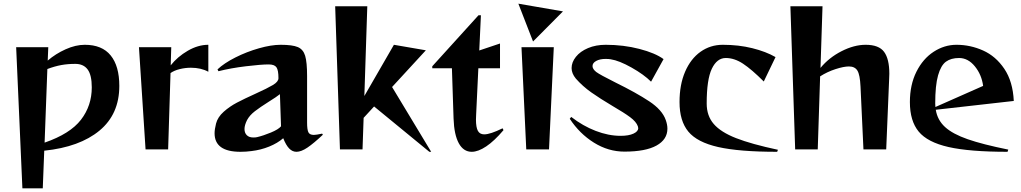

<svg xmlns="http://www.w3.org/2000/svg" viewBox="-20 -814 5562 1046"><path d="M68 -557H243L240 -484Q283 -521 337.5 -545.5Q392 -570 442 -570Q536 -570 583 -512Q630 -454 630 -346Q630 -192 522 -102.5Q414 -13 221 7L213 212H102ZM480 -338Q480 -405 457.5 -435.5Q435 -466 390 -466Q349 -466 313.5 -459.5Q278 -453 238 -438L223 -37Q362 -85 421 -161.5Q480 -238 480 -338Z M737 -557H913L910 -458Q947 -505 1003 -537.5Q1059 -570 1115 -570V-423Q1075 -445 1020 -445Q989 -445 959 -437.5Q929 -430 909 -416L896 0H773Z M1149 -88Q1149 -109 1157 -141Q1166 -176 1198.5 -205Q1231 -234 1271 -255Q1311 -276 1373 -304Q1437 -333 1467 -351Q1497 -369 1497 -388Q1497 -432 1486 -447.5Q1475 -463 1444 -463Q1402 -463 1319.5 -453Q1237 -443 1170 -426L1165 -436Q1201 -470 1262.5 -501Q1324 -532 1391 -551Q1458 -570 1509 -570Q1573 -570 1602.5 -557.5Q1632 -545 1642.5 -510Q1653 -475 1653 -399V-146Q1653 -108 1660 -93.5Q1667 -79 1690 -79Q1702 -79 1735 -86L1739 -80Q1689 -33 1655 -10Q1621 13 1595 13Q1573 13 1555.5 -5Q1538 -23 1523 -61Q1492 -34 1446.5 -15.5Q1401 3 1350 9Q1321 13 1290 13Q1149 13 1149 -88ZM1360 -65Q1374 -65 1381 -67Q1415 -75 1456 -92Q1497 -109 1511 -126L1505 -301Q1488 -287 1443 -259Q1397 -230 1368.5 -208Q1340 -186 1326 -160Q1312 -132 1312 -111Q1312 -90 1324.5 -77.5Q1337 -65 1360 -65Z M2018 -234 1961 -172 1955 0H1832L1806 -780H1981L1965 -291L2126 -570L2300 -540L2116 -340L2329 13H2319Z M2451 -168 2442 -442H2335V-453L2587 -731H2600L2591 -539L2704 -577V-442H2586L2574 -190L2573 -163Q2573 -120 2583.5 -101Q2594 -82 2618 -82Q2651 -82 2718 -115L2723 -105Q2673 -46 2629 -16.5Q2585 13 2550 13Q2505 13 2479.5 -33.5Q2454 -80 2451 -168Z M2821 -557H2997L2971 0H2847ZM3047 -752 2884 -588 2804 -794Z M3084 -167 3092 -177Q3155 -128 3225 -101Q3295 -74 3361 -74Q3405 -74 3431 -86Q3457 -98 3457 -116Q3457 -120 3455 -126Q3446 -151 3413 -175.5Q3380 -200 3318 -236Q3249 -277 3201.5 -310.5Q3154 -344 3117 -386Q3094 -414 3094 -443Q3094 -475 3117.5 -504.5Q3141 -534 3183.5 -552Q3226 -570 3280 -570Q3377 -570 3463.5 -547.5Q3550 -525 3595 -492L3527 -369Q3488 -408 3420.5 -446Q3353 -484 3307 -491Q3297 -493 3279 -493Q3248 -493 3228 -482Q3208 -471 3208 -454Q3208 -438 3228 -422Q3248 -407 3332 -365Q3446 -309 3517 -262Q3588 -215 3607 -160Q3616 -135 3616 -113Q3616 -54 3556.5 -21Q3497 12 3382 12Q3294 12 3215.5 -37Q3137 -86 3084 -167Z M3682 -258Q3682 -353 3712.5 -423.5Q3743 -494 3796.5 -532Q3850 -570 3918 -570Q4004 -570 4078.5 -551.5Q4153 -533 4205 -503L4141 -370Q4075 -436 4028 -467Q3981 -498 3934 -498Q3886 -498 3858 -439.5Q3830 -381 3830 -250Q3830 -183 3868.5 -138.5Q3907 -94 3990 -61.5Q4073 -29 4218 2L4214 13Q4007 13 3892.5 -13Q3778 -39 3730 -97Q3682 -155 3682 -258Z M4286 -780H4461L4450 -444Q4496 -500 4564.5 -535Q4633 -570 4696 -570Q4768 -570 4796.5 -531.5Q4825 -493 4825 -412L4824 -384L4808 0H4684L4668 -343Q4665 -407 4651 -429.5Q4637 -452 4605 -452Q4577 -452 4532 -437.5Q4487 -423 4448 -398L4435 0H4312Z M4937 -258Q4937 -352 4972.5 -423Q5008 -494 5066.5 -532Q5125 -570 5191 -570Q5266 -570 5335.5 -539Q5405 -508 5451.5 -439Q5498 -370 5503 -264L5078 -216Q5087 -160 5128.5 -122Q5170 -84 5252 -55.5Q5334 -27 5473 1L5469 13Q5262 13 5147.5 -13Q5033 -39 4985 -97Q4937 -155 4937 -258ZM5076 -231 5336 -346Q5328 -407 5291 -452.5Q5254 -498 5205 -498Q5161 -498 5133.5 -478Q5106 -458 5090.5 -403.5Q5075 -349 5075 -250Q5075 -237 5076 -231Z"/></svg>

Font: Tiejili SC
Style: Regular
Weight: 400
Designer: Buernia
Foundry: Ershou Xiaoxi Press
Version: Version 1.100